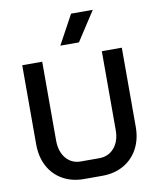

<svg xmlns="http://www.w3.org/2000/svg" viewBox="-100 -1022 912 1107"><g transform="rotate(-10 355.5 -468.0)"><path d="M64 -237V-700H181V-239Q181 -174 214 -134.5Q247 -95 301 -95H408Q463 -95 496.5 -134.5Q530 -174 530 -239V-700H647V-237Q647 -164 617 -108.5Q587 -53 533 -22.5Q479 8 408 8H301Q231 8 177 -22.5Q123 -53 93.5 -108.5Q64 -164 64 -237ZM393 -944H520L409 -773H300Z"/></g></svg>

Font: Bai Jamjuree SemiBold
Style: Regular
Weight: 600
Version: Version 1.000; ttfautohint (v1.6)